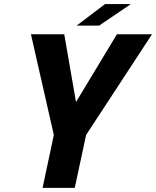

<svg xmlns="http://www.w3.org/2000/svg" viewBox="-20 -902 750 922"><path d="M710 -737.5 393.5 -254 339 0H184.5L238.5 -254L128.5 -737.5H288.5L345 -412L541.5 -737.5ZM348 -779 484.5 -882.5H608.5L456 -779Z"/></svg>

Font: Epilogue
Style: Bold Italic
Weight: 700
Italic angle: -12°
Designer: Tyler Finck
Foundry: Etcetera Type Co
Version: Version 2.111; ttfautohint (v1.8.3)